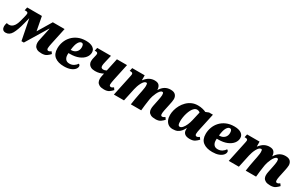

<svg xmlns="http://www.w3.org/2000/svg" viewBox="156 -1872 4962 3209"><g transform="rotate(30 2636.5 -268.0)"><path d="M40 10Q0 10 -18 -13.5Q-36 -37 -36 -71Q-36 -104 -22 -140Q-1 -133 22 -133Q48 -133 73 -146.5Q98 -160 120.5 -194Q143 -228 159 -290L182 -379Q194 -424 194 -444Q194 -475 154 -475H129L142 -536H426L477 -269L637 -536H864L796 -218Q790 -189 785.5 -163.5Q781 -138 781 -120Q781 -102 789 -92.5Q797 -83 809 -83Q824 -83 835.5 -89Q847 -95 862 -106L889 -68Q864 -39 829 -14.5Q794 10 732 10Q673 10 641 -7.5Q609 -25 596.5 -52.5Q584 -80 584 -110Q584 -138 590 -165L643 -414H638L387 0H341L262 -399L233 -285Q196 -138 153.5 -64Q111 10 40 10Z M1165 10Q1050 10 985 -40.5Q920 -91 920 -197Q920 -264 943 -326.5Q966 -389 1011.5 -438.5Q1057 -488 1123 -517Q1189 -546 1275 -546Q1361 -546 1409 -514Q1457 -482 1457 -425Q1457 -371 1420.5 -324.5Q1384 -278 1315.5 -249.5Q1247 -221 1150 -221H1121Q1120 -212 1120 -202.5Q1120 -193 1120 -186Q1120 -139 1144.5 -107Q1169 -75 1220 -75Q1269 -75 1305 -99Q1341 -123 1360 -154Q1387 -142 1387 -117Q1387 -86 1361 -56.5Q1335 -27 1285.5 -8.5Q1236 10 1165 10ZM1126 -286H1134Q1191 -286 1228.5 -321Q1266 -356 1266 -414Q1266 -446 1256 -464.5Q1246 -483 1225 -483Q1192 -483 1164.5 -436.5Q1137 -390 1126 -286Z M1653 -182Q1603 -182 1572.5 -198Q1542 -214 1528.5 -239.5Q1515 -265 1515 -293Q1515 -331 1528 -377Q1541 -425 1541 -444Q1541 -458 1531.5 -466.5Q1522 -475 1501 -475H1481L1494 -536H1759L1727 -399Q1721 -375 1717.5 -355Q1714 -335 1714 -321Q1714 -293 1727.5 -282.5Q1741 -272 1760 -272Q1774 -272 1788.5 -275.5Q1803 -279 1821 -289L1874 -536H2069L2001 -218Q1995 -189 1990.5 -161.5Q1986 -134 1986 -119Q1986 -83 2018 -83Q2040 -83 2067 -106L2094 -68Q2069 -39 2033.5 -14.5Q1998 10 1937 10Q1879 10 1846.5 -7.5Q1814 -25 1801.5 -52.5Q1789 -80 1789 -110Q1789 -138 1795 -165L1807 -221Q1773 -202 1736 -192Q1699 -182 1653 -182Z M2929 10Q2871 10 2839 -6.5Q2807 -23 2794.5 -48Q2782 -73 2782 -100Q2782 -116 2783 -132.5Q2784 -149 2788 -165L2813 -287Q2818 -313 2823.5 -343.5Q2829 -374 2829 -392Q2829 -409 2825.5 -427Q2822 -445 2803 -445Q2782 -445 2761.5 -421Q2741 -397 2724.5 -362.5Q2708 -328 2697 -294.5Q2686 -261 2683 -241L2675 -190Q2670 -156 2663 -102.5Q2656 -49 2652 0H2452Q2458 -51 2469 -110.5Q2480 -170 2490 -222L2503 -286Q2513 -333 2515 -360Q2517 -387 2517 -392Q2517 -409 2514 -427Q2511 -445 2494 -445Q2473 -445 2454 -425.5Q2435 -406 2419 -375.5Q2403 -345 2391 -310.5Q2379 -276 2373 -247L2320 0H2125L2206 -380Q2211 -403 2214 -418.5Q2217 -434 2217 -444Q2217 -475 2176 -475H2156L2169 -536H2410L2411 -443H2414Q2458 -499 2503 -522.5Q2548 -546 2600 -546Q2661 -546 2687 -516Q2713 -486 2715 -436V-431H2718Q2753 -488 2799.5 -517Q2846 -546 2908 -546Q2974 -546 3003 -514Q3032 -482 3032 -434Q3032 -415 3027 -385.5Q3022 -356 3014 -319L2987 -192Q2981 -164 2980 -148Q2979 -132 2979 -120Q2979 -83 3006 -83Q3021 -83 3032.5 -89Q3044 -95 3059 -106L3086 -68Q3061 -39 3026 -14.5Q2991 10 2929 10Z M3262 10Q3212 10 3177.5 -14Q3143 -38 3125 -79.5Q3107 -121 3107 -173Q3107 -220 3120.5 -271.5Q3134 -323 3161 -371.5Q3188 -420 3227.5 -459.5Q3267 -499 3319 -522.5Q3371 -546 3435 -546Q3484 -546 3526.5 -535.5Q3569 -525 3593 -512L3653 -536H3727L3658 -218Q3651 -188 3647 -164Q3643 -140 3643 -120Q3643 -102 3651 -92.5Q3659 -83 3671 -83Q3686 -83 3697.5 -89Q3709 -95 3724 -106L3751 -68Q3726 -39 3690 -14.5Q3654 10 3592 10Q3525 10 3493.5 -17Q3462 -44 3462 -90Q3462 -101 3462.5 -108Q3463 -115 3464 -120H3458Q3437 -81 3411.5 -51.5Q3386 -22 3350.5 -6Q3315 10 3262 10ZM3345 -83Q3371 -83 3397 -112Q3423 -141 3444 -188Q3465 -235 3477 -288L3515 -455Q3503 -467 3487.5 -472.5Q3472 -478 3460 -478Q3429 -478 3404.5 -456.5Q3380 -435 3362 -400.5Q3344 -366 3331.5 -325Q3319 -284 3313 -244Q3307 -204 3307 -173Q3307 -120 3316.5 -101.5Q3326 -83 3345 -83Z M4027 10Q3912 10 3847 -40.5Q3782 -91 3782 -197Q3782 -264 3805 -326.5Q3828 -389 3873.5 -438.5Q3919 -488 3985 -517Q4051 -546 4137 -546Q4223 -546 4271 -514Q4319 -482 4319 -425Q4319 -371 4282.5 -324.5Q4246 -278 4177.5 -249.5Q4109 -221 4012 -221H3983Q3982 -212 3982 -202.5Q3982 -193 3982 -186Q3982 -139 4006.5 -107Q4031 -75 4082 -75Q4131 -75 4167 -99Q4203 -123 4222 -154Q4249 -142 4249 -117Q4249 -86 4223 -56.5Q4197 -27 4147.5 -8.5Q4098 10 4027 10ZM3988 -286H3996Q4053 -286 4090.5 -321Q4128 -356 4128 -414Q4128 -446 4118 -464.5Q4108 -483 4087 -483Q4054 -483 4026.5 -436.5Q3999 -390 3988 -286Z M5146 10Q5088 10 5056 -6.5Q5024 -23 5011.5 -48Q4999 -73 4999 -100Q4999 -116 5000 -132.5Q5001 -149 5005 -165L5030 -287Q5035 -313 5040.5 -343.5Q5046 -374 5046 -392Q5046 -409 5042.5 -427Q5039 -445 5020 -445Q4999 -445 4978.5 -421Q4958 -397 4941.5 -362.5Q4925 -328 4914 -294.5Q4903 -261 4900 -241L4892 -190Q4887 -156 4880 -102.5Q4873 -49 4869 0H4669Q4675 -51 4686 -110.5Q4697 -170 4707 -222L4720 -286Q4730 -333 4732 -360Q4734 -387 4734 -392Q4734 -409 4731 -427Q4728 -445 4711 -445Q4690 -445 4671 -425.5Q4652 -406 4636 -375.5Q4620 -345 4608 -310.5Q4596 -276 4590 -247L4537 0H4342L4423 -380Q4428 -403 4431 -418.5Q4434 -434 4434 -444Q4434 -475 4393 -475H4373L4386 -536H4627L4628 -443H4631Q4675 -499 4720 -522.5Q4765 -546 4817 -546Q4878 -546 4904 -516Q4930 -486 4932 -436V-431H4935Q4970 -488 5016.5 -517Q5063 -546 5125 -546Q5191 -546 5220 -514Q5249 -482 5249 -434Q5249 -415 5244 -385.5Q5239 -356 5231 -319L5204 -192Q5198 -164 5197 -148Q5196 -132 5196 -120Q5196 -83 5223 -83Q5238 -83 5249.5 -89Q5261 -95 5276 -106L5303 -68Q5278 -39 5243 -14.5Q5208 10 5146 10Z"/></g></svg>

Font: Noto Serif Black
Style: Italic
Weight: 900
Italic angle: -12°
Designer: Monotype Design Team
Foundry: Monotype Imaging Inc.
Version: Version 2.013